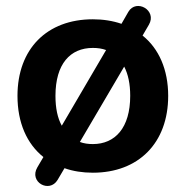

<svg xmlns="http://www.w3.org/2000/svg" viewBox="-20 -563 616 637"><path d="M288 10C439 10 538 -88 538 -245C538 -332 507 -402 453 -445L474 -481C502 -529 432 -568 406 -524L383 -484C354 -494 322 -499 288 -499C136 -499 38 -401 38 -245C38 -156 69 -86 124 -42L104 -8C75 41 144 79 171 34L194 -5C222 5 254 10 288 10ZM164 -245C164 -351 213 -404 288 -404C304 -404 318 -402 332 -397L185 -146C171 -171 164 -204 164 -245ZM288 -85C273 -85 258 -87 245 -92L392 -342C405 -317 412 -285 412 -245C412 -139 362 -85 288 -85Z"/></svg>

Font: Nunito
Style: Bold
Weight: 700
Designer: Vernon Adams
Foundry: Vernon Adams
Version: Version 3.602